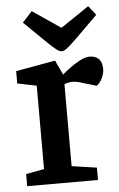

<svg xmlns="http://www.w3.org/2000/svg" viewBox="-52 -752 491 789"><g transform="rotate(-5 193.5 -357.5)"><path d="M28 0V-50L103 -64V-408L24 -424V-475L187 -504L215 -444Q226 -454 245.5 -468.5Q265 -483 288 -495.5Q311 -508 330 -508Q353 -508 367 -494.5Q381 -481 381 -453Q381 -435 372.5 -416.5Q364 -398 349 -386L288 -404Q276 -408 267 -409.5Q258 -411 250 -411Q240 -411 232 -409Q224 -407 217 -404V-66L320 -51V0ZM218 -540Q208 -540 194 -551.5Q180 -563 162 -580L69 -671L109 -715L225 -636L342 -715L372 -677L274 -580Q255 -562 241.5 -551Q228 -540 218 -540Z"/></g></svg>

Font: Faustina Light SemiBold
Style: Regular
Weight: 600
Version: Version 1.200